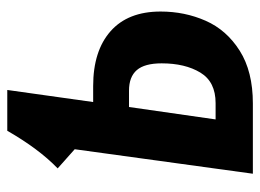

<svg xmlns="http://www.w3.org/2000/svg" viewBox="-116 -616 732 541"><g transform="rotate(-90 250.5 -346.0)"><path d="M488 -260Q488 -192 462 -133Q436 -74 377.5 -37Q319 0 229 0H31L100 -502L46 -550Q101 -603 152 -692H267L233 -450H278Q377 -450 432.5 -401Q488 -352 488 -260ZM342 -257Q342 -305 323 -327Q304 -349 265 -349H219L184 -105H230Q290 -105 316 -148Q342 -191 342 -257Z"/></g></svg>

Font: Fira Sans Extra Condensed SemiBold
Style: Italic
Weight: 600
Width: 3
Italic angle: -8°
Designer: Carrois Corporate & Edenspiekermann AG
Foundry: Carrois Corporate GbR & Edenspiekermann AG
Version: Version 4.203